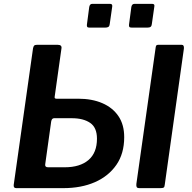

<svg xmlns="http://www.w3.org/2000/svg" viewBox="-20 -974 994 994"><path d="M561 -940 548 -849Q547 -839 541.5 -835Q536 -831 524 -831H444Q434 -831 431.5 -835Q429 -839 430 -847L442 -938Q445 -954 457 -954H550Q563 -954 561 -940ZM779 -940 766 -849Q765 -839 759.5 -835Q754 -831 742 -831H663Q652 -831 649.5 -835Q647 -839 648 -847L660 -938Q663 -954 676 -954H768Q782 -954 779 -940ZM64 0Q49 0 51 -17L151 -724Q153 -734 157 -738Q161 -742 171 -742H279Q302 -742 298 -722L263 -473Q261 -463 272 -463H384Q456 -463 509.5 -440Q563 -417 593 -373Q623 -329 623 -264Q623 -179 582.5 -120.5Q542 -62 471.5 -31Q401 0 307 0ZM229 -108H315Q394 -108 438 -145.5Q482 -183 482 -256Q482 -314 446.5 -338Q411 -362 352 -362H260Q248 -362 245 -345L214 -123Q212 -108 229 -108ZM702 0Q690 0 687.5 -6Q685 -12 686 -22L786 -729Q787 -737 790 -739.5Q793 -742 799 -742H921Q934 -742 932 -722L833 -18Q832 -6 827.5 -3Q823 0 810 0Z"/></svg>

Font: Libre Franklin SemiBold
Style: Italic
Weight: 600
Italic angle: -8°
Designer: Pablo Impallari, Rodrigo Fuenzalida, Nhung Nguyen
Foundry: Impallari Type
Version: Version 3.000